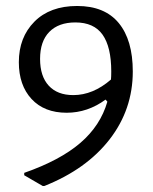

<svg xmlns="http://www.w3.org/2000/svg" viewBox="-20 -527 510 642"><path d="M43 -319Q43 -402 95 -454.5Q147 -507 238 -507Q330 -507 377 -450Q424 -393 424 -288Q424 -161 346.5 -61Q269 39 128 95H123L61 59V51Q181 9 248.5 -49Q316 -107 339 -187L333 -194Q273 -150 203 -150Q128 -150 85.5 -196Q43 -242 43 -319ZM114 -330Q114 -272 143 -240.5Q172 -209 225 -209Q291 -209 351 -261Q352 -270 352 -288Q352 -370 323 -411Q294 -452 232 -452Q176 -452 145 -420.5Q114 -389 114 -330Z"/></svg>

Font: Alegreya Sans
Style: Regular
Weight: 400
Designer: Juan Pablo del Peral
Foundry: Huerta Tipografica
Version: Version 2.008; ttfautohint (v1.6)